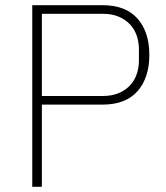

<svg xmlns="http://www.w3.org/2000/svg" viewBox="-20 -718 637 738"><path d="M104 0V-698H375Q463 -698 508.5 -646.5Q554 -595 554 -507Q554 -419 508.5 -367.5Q463 -316 375 -316H141V0ZM141 -349H375Q410 -349 436 -360Q462 -371 479.5 -389.5Q497 -408 505.5 -433Q514 -458 514 -485V-529Q514 -556 505.5 -581Q497 -606 479.5 -624.5Q462 -643 436 -654Q410 -665 375 -665H141Z"/></svg>

Font: IBM Plex Sans ExtLt
Style: Regular
Weight: 200
Designer: Mike Abbink, Paul van der Laan, Pieter van Rosmalen
Foundry: Bold Monday
Version: Version 3.005